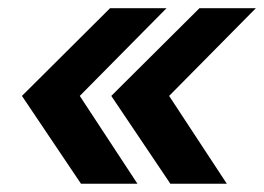

<svg xmlns="http://www.w3.org/2000/svg" viewBox="-20 -520 646 470"><path d="M178.2 -70.3 33.7 -285.2 249.5 -500H387.7L175.3 -285.2L316.4 -70.3ZM397 -70.3 252.4 -285.2 468.3 -500H606.4L394 -285.2L535.2 -70.3Z"/></svg>

Font: Inter Display SemiBold
Style: Italic
Weight: 600
Italic angle: -9.39999°
Designer: Rasmus Andersson
Foundry: rsms
Version: Version 4.000;git-a52131595